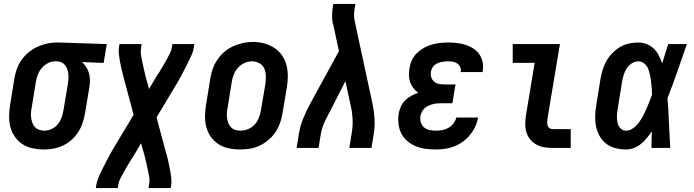

<svg xmlns="http://www.w3.org/2000/svg" viewBox="-20 -755 3540 980"><path d="M204 8Q175 8 146.5 2Q118 -4 95 -19Q72 -34 56 -57Q40 -80 33 -107Q26 -134 26.5 -163.5Q27 -193 32 -222L53 -352Q57 -377 65.5 -401.5Q74 -426 89 -447.5Q104 -469 124.5 -486.5Q145 -504 168.5 -515Q192 -526 217 -532Q242 -538 267 -538Q271 -538 275 -538Q279 -538 283 -538L525 -530L509 -434L399 -438Q412 -426 421 -411.5Q430 -397 434.5 -380Q439 -363 439 -344.5Q439 -326 436 -308L414 -178Q410 -153 402 -128.5Q394 -104 380 -82Q366 -60 346 -42Q326 -24 302.5 -12.5Q279 -1 253.5 3.5Q228 8 204 8ZM206 -88Q225 -88 243.5 -96.5Q262 -105 275 -121Q288 -137 294.5 -155.5Q301 -174 304 -193L326 -323Q328 -336 329 -349Q330 -362 329 -374.5Q328 -387 324.5 -398.5Q321 -410 314 -420Q307 -430 296 -435.5Q285 -441 272 -442H267Q265 -442 263.5 -442Q262 -442 261 -442Q242 -442 224 -432.5Q206 -423 193 -407.5Q180 -392 173 -373.5Q166 -355 163 -337L142 -207Q139 -193 138 -179.5Q137 -166 139 -153Q141 -140 145.5 -127.5Q150 -115 158.5 -106Q167 -97 179.5 -92.5Q192 -88 206 -88Z M469 205 472 187Q475 170 481.5 154Q488 138 495.5 122.5Q503 107 511 91.5Q519 76 527 60.5Q535 45 543.5 29.5Q552 14 561 -1L662 -169L617 -337Q613 -351 609.5 -365Q606 -379 602.5 -393.5Q599 -408 596 -422.5Q593 -437 590.5 -451.5Q588 -466 586.5 -481Q585 -496 587 -512L590 -530H703L700 -512Q697 -492 700 -473Q703 -454 707 -435Q711 -416 715.5 -398Q720 -380 724 -361L741 -301L784 -374Q786 -376 787 -378Q788 -380 790 -382Q791 -384 792.5 -386Q794 -388 795 -390Q804 -405 813 -420Q822 -435 830 -450Q838 -465 846 -480Q854 -495 857 -512L860 -530H972L969 -512Q967 -495 960 -479Q953 -463 945.5 -447.5Q938 -432 930 -416.5Q922 -401 914 -385.5Q906 -370 897.5 -354.5Q889 -339 880 -324L779 -156L824 12Q828 26 832 40Q836 54 839 68.5Q842 83 845 97.5Q848 112 850.5 126.5Q853 141 854.5 156Q856 171 854 187L851 205H738L741 187Q745 167 741.5 148Q738 129 734 110Q730 91 726 73Q722 55 717 36L700 -24L657 49Q655 51 654 53Q653 55 651 57Q650 59 649 61Q648 63 647 65H646Q637 80 628 95Q619 110 611 125Q603 140 595 155Q587 170 584 187L581 205Z M1205 8Q1175 8 1147 2Q1119 -4 1095.5 -19Q1072 -34 1056 -57Q1040 -80 1033 -107Q1026 -134 1026.5 -163.5Q1027 -193 1032 -222L1053 -352Q1057 -378 1065.5 -402.5Q1074 -427 1089 -449.5Q1104 -472 1125 -490Q1146 -508 1170.5 -519Q1195 -530 1220 -535.5Q1245 -541 1271 -541Q1301 -541 1328.5 -533.5Q1356 -526 1379.5 -511Q1403 -496 1419 -473Q1435 -450 1442 -423Q1449 -396 1449 -366.5Q1449 -337 1444 -308L1422 -178Q1418 -152 1409.5 -127.5Q1401 -103 1386 -80.5Q1371 -58 1350 -40.5Q1329 -23 1305 -11.5Q1281 0 1255.5 4Q1230 8 1205 8ZM1207 -88Q1227 -88 1246.5 -96Q1266 -104 1280 -119.5Q1294 -135 1301.5 -154.5Q1309 -174 1312 -193L1334 -323Q1337 -344 1337 -365Q1337 -386 1329.5 -404Q1322 -422 1304.5 -432Q1287 -442 1266 -442Q1247 -442 1228 -433.5Q1209 -425 1195 -409.5Q1181 -394 1173.5 -375Q1166 -356 1163 -337L1142 -207Q1139 -193 1138 -179Q1137 -165 1139 -152Q1141 -139 1145.5 -127Q1150 -115 1159 -105.5Q1168 -96 1180.5 -92Q1193 -88 1207 -88Z M1494 0 1506 -74Q1512 -113 1528 -151.5Q1544 -190 1564 -227L1710 -494L1681 -629Q1680 -631 1679.5 -633.5Q1679 -636 1678 -638Q1674 -660 1675 -682.5Q1676 -705 1680 -728L1681 -735H1794L1793 -728Q1789 -708 1787.5 -688Q1786 -668 1790 -649L1881 -227Q1889 -190 1891.5 -151.5Q1894 -113 1888 -74L1876 0H1763L1775 -74Q1781 -108 1780 -141.5Q1779 -175 1772 -207L1743 -341L1662 -182Q1660 -179 1658 -175Q1656 -171 1654 -168V-167Q1642 -145 1632 -121.5Q1622 -98 1618 -74L1606 0Z M2205 8Q2178 8 2151.5 4.5Q2125 1 2101.5 -9Q2078 -19 2059 -35Q2040 -51 2028.5 -73.5Q2017 -96 2014 -122.5Q2011 -149 2015 -175Q2018 -193 2026 -211Q2034 -229 2048 -243Q2062 -257 2079.5 -266Q2097 -275 2115 -282Q2101 -291 2090.5 -304.5Q2080 -318 2074 -334.5Q2068 -351 2067.5 -369.5Q2067 -388 2070 -406Q2073 -427 2082 -447Q2091 -467 2107 -483Q2123 -499 2142.5 -510Q2162 -521 2182.5 -527Q2203 -533 2224 -535.5Q2245 -538 2266 -538Q2289 -538 2311.5 -535.5Q2334 -533 2355 -526.5Q2376 -520 2394.5 -508.5Q2413 -497 2425.5 -479.5Q2438 -462 2443 -440Q2448 -418 2444 -395Q2444 -393 2443.5 -391Q2443 -389 2443 -387H2331Q2331 -388 2331.5 -388.5Q2332 -389 2332 -390Q2334 -402 2328.5 -413.5Q2323 -425 2313 -431.5Q2303 -438 2291 -440Q2279 -442 2266 -442Q2257 -442 2248 -441Q2239 -440 2230.5 -438Q2222 -436 2213 -432Q2204 -428 2197 -422Q2190 -416 2185.5 -407Q2181 -398 2180 -390Q2177 -375 2181 -361.5Q2185 -348 2195 -339Q2205 -330 2219 -327Q2233 -324 2247 -324H2305L2289 -228H2231Q2220 -228 2209.5 -227Q2199 -226 2188 -223Q2177 -220 2166 -215Q2155 -210 2146.5 -202Q2138 -194 2133 -183.5Q2128 -173 2126 -162Q2123 -146 2128 -130.5Q2133 -115 2144.5 -105Q2156 -95 2172 -91.5Q2188 -88 2205 -88Q2221 -88 2237.5 -91Q2254 -94 2269 -102.5Q2284 -111 2294.5 -125Q2305 -139 2309 -155H2420Q2416 -131 2405.5 -108.5Q2395 -86 2379 -66.5Q2363 -47 2342.5 -32Q2322 -17 2299 -8Q2276 1 2252 4.5Q2228 8 2205 8Z M2800 0Q2778 0 2757 -3.5Q2736 -7 2718 -17Q2700 -27 2687 -42.5Q2674 -58 2667.5 -77.5Q2661 -97 2661 -119Q2661 -141 2664 -163L2709 -434H2597V-530H2838L2774 -147Q2773 -138 2773 -129.5Q2773 -121 2775.5 -113.5Q2778 -106 2785 -101Q2792 -96 2800 -96H2893V0Z M3175 8Q3148 8 3121 1Q3094 -6 3073.5 -22Q3053 -38 3040 -61.5Q3027 -85 3022 -111.5Q3017 -138 3018 -166Q3019 -194 3024 -222L3045 -352Q3049 -376 3056 -399Q3063 -422 3075.5 -444Q3088 -466 3106 -484.5Q3124 -503 3145.5 -515.5Q3167 -528 3191 -533Q3215 -538 3239 -538Q3261 -538 3282 -529.5Q3303 -521 3318 -506Q3333 -491 3343 -471.5Q3353 -452 3360 -431Q3367 -456 3375 -480.5Q3383 -505 3391 -530H3486Q3462 -461 3438 -392Q3414 -323 3387 -254Q3392 -191 3394.5 -127.5Q3397 -64 3401 0H3305Q3306 -21 3306 -42Q3306 -63 3307 -85Q3295 -67 3281.5 -50.5Q3268 -34 3251.5 -20.5Q3235 -7 3215.5 0.5Q3196 8 3175 8ZM3175 -88Q3190 -88 3203.5 -95.5Q3217 -103 3227.5 -114Q3238 -125 3246.5 -137.5Q3255 -150 3262 -163Q3269 -176 3275 -189.5Q3281 -203 3287 -217Q3293 -231 3298 -244.5Q3303 -258 3308 -272Q3308 -285 3307 -297.5Q3306 -310 3305 -323Q3304 -336 3302 -348.5Q3300 -361 3297.5 -373Q3295 -385 3291 -397Q3287 -409 3280 -419Q3273 -429 3262 -435.5Q3251 -442 3239 -442Q3221 -442 3204.5 -431.5Q3188 -421 3178 -405Q3168 -389 3163 -371.5Q3158 -354 3155 -337L3134 -207Q3132 -195 3130.5 -182.5Q3129 -170 3129 -157.5Q3129 -145 3131 -133.5Q3133 -122 3138.5 -111.5Q3144 -101 3153.5 -94.5Q3163 -88 3175 -88Z"/></svg>

Font: Iosevka Curly Oblique
Style: Bold
Weight: 700
Italic angle: -9°
Monospace: yes
Designer: Belleve Invis
Foundry: Belleve Invis
Version: Version 11.1.0; ttfautohint (v1.8.3)